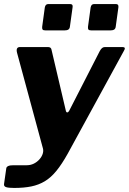

<svg xmlns="http://www.w3.org/2000/svg" viewBox="-33 -762 636 947"><path d="M325 -726 312 -632Q311 -621 304.5 -616.5Q298 -612 285 -612H192Q180 -612 177 -616.5Q174 -621 175 -630L188 -725Q191 -742 205 -742H313Q328 -742 325 -726ZM551 -726 538 -632Q537 -621 530.5 -616.5Q524 -612 511 -612H418Q406 -612 403 -616.5Q400 -621 401 -630L414 -725Q417 -742 431 -742H539Q553 -742 551 -726ZM37 165Q9 165 -3 161Q-15 157 -13 145L-2 68Q-1 61 7.5 57Q16 53 33 53H99Q118 53 134 45Q150 37 161.5 24Q173 11 177.5 -3Q182 -17 179 -29L51 -502Q44 -530 66 -530H203Q219 -530 221 -517L291 -219Q293 -207 299 -207.5Q305 -208 311 -221L459 -510Q465 -521 471 -525.5Q477 -530 485 -530H571Q590 -530 578 -511L301 -4Q272 48 245 81Q218 114 188 132Q158 150 121.5 157.5Q85 165 37 165Z"/></svg>

Font: Libre Franklin
Style: Bold Italic
Weight: 700
Italic angle: -8°
Designer: Pablo Impallari, Rodrigo Fuenzalida, Nhung Nguyen
Foundry: Impallari Type
Version: Version 3.000